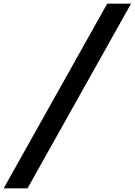

<svg xmlns="http://www.w3.org/2000/svg" viewBox="-70 -848 729 1039"><path d="M-50 171 510 -828H639L79 171Z"/></svg>

Font: Be Vietnam Pro SemiBold
Style: Italic
Weight: 600
Italic angle: -12°
Designer: Lam Bao, Tony Le, Vietanh Nguyen
Foundry: Yellow Type Foundry
Version: Version 1.002; ttfautohint (v1.8.3)